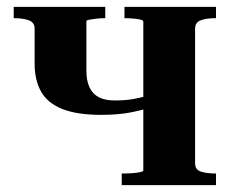

<svg xmlns="http://www.w3.org/2000/svg" viewBox="-20 -540 676 560"><path d="M398 -43V-477Q398 -481 389 -483Q380 -485 367 -486Q354 -487 343 -487V-520H610V-487H608Q583 -487 566 -481Q549 -475 549 -456V-64Q549 -45 566 -39.5Q583 -34 608 -34H610V0H335V-34H343Q354 -34 367 -35Q380 -36 389 -38Q398 -40 398 -43ZM81 -354V-456Q81 -475 63.5 -481Q46 -487 21 -487H20V-520H287V-487H286Q273 -487 260.5 -485.5Q248 -484 240 -482.5Q232 -481 232 -478V-333Q232 -305 241 -285.5Q250 -266 268 -256.5Q286 -247 315 -247Q345 -247 368 -251Q391 -255 423 -264V-228Q389 -217 355 -211Q321 -205 275 -205Q205 -205 162 -222Q119 -239 100 -272.5Q81 -306 81 -354Z"/></svg>

Font: Roboto Serif 144pt SemiBold
Style: Regular
Weight: 600
Version: Version 1.008